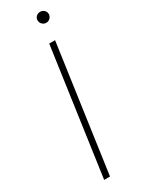

<svg xmlns="http://www.w3.org/2000/svg" viewBox="-168 -629 487 653"><g transform="rotate(-30 75.5 -302.0)"><path d="M29 0 99 -495H122L52 0ZM126 -561Q117 -561 110.5 -567.5Q104 -574 104 -583Q104 -592 110.5 -598Q117 -604 126 -604Q135 -604 141.5 -598Q148 -592 148 -583Q148 -574 141.5 -567.5Q135 -561 126 -561Z"/></g></svg>

Font: Alumni Sans Thin
Style: Italic
Weight: 100
Italic angle: -8°
Designer: Robert E. Leuschke
Foundry: Robert E. Leuschke
Version: Version 1.016